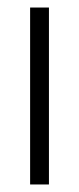

<svg xmlns="http://www.w3.org/2000/svg" viewBox="-20 -490 209 510"><path d="M60 -470H110V0H60Z"/></svg>

Font: Smooch Sans Thin
Style: Regular
Weight: 400
Version: Version 1.010